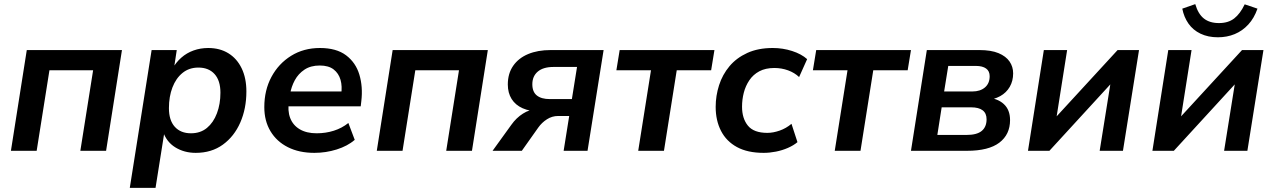

<svg xmlns="http://www.w3.org/2000/svg" viewBox="-20 -732 6185 932"><path d="M33 0 110 -489H572L495 0H370L432 -391H220L158 0Z M610 180 716 -489H838L824 -397H816Q834 -429 860 -452Q886 -475 919.5 -487Q953 -499 991 -499Q1047 -499 1088.5 -473.5Q1130 -448 1153 -400.5Q1176 -353 1176 -288Q1176 -205 1146.5 -137.5Q1117 -70 1062 -30Q1007 10 930 10Q874 10 830.5 -17Q787 -44 770 -97H779L735 180ZM907 -85Q953 -85 984.5 -111Q1016 -137 1033 -182Q1050 -227 1050 -282Q1050 -341 1021.5 -372.5Q993 -404 943 -404Q898 -404 866 -378Q834 -352 817 -307.5Q800 -263 800 -207Q800 -148 828.5 -116.5Q857 -85 907 -85Z M1506 10Q1432 10 1377.5 -17.5Q1323 -45 1293 -95Q1263 -145 1263 -212Q1263 -294 1297.5 -358.5Q1332 -423 1393 -461Q1454 -499 1533 -499Q1613 -499 1660 -463.5Q1707 -428 1724.5 -369.5Q1742 -311 1734 -242L1731 -216H1363L1373 -288H1653L1636 -273Q1642 -313 1633 -344.5Q1624 -376 1599.5 -395Q1575 -414 1532 -414Q1488 -414 1458 -394Q1428 -374 1411 -342.5Q1394 -311 1388 -275L1383 -244Q1375 -195 1388.5 -159.5Q1402 -124 1435 -104.5Q1468 -85 1517 -85Q1561 -85 1600.5 -97.5Q1640 -110 1671 -135L1702 -53Q1667 -23 1614.5 -6.5Q1562 10 1506 10Z M1809 0 1886 -489H2348L2271 0H2146L2208 -391H1996L1934 0Z M2371 0 2462 -126Q2486 -160 2518.5 -180.5Q2551 -201 2581 -201H2604L2603 -190Q2552 -191 2517 -206.5Q2482 -222 2463.5 -251.5Q2445 -281 2445 -322Q2445 -375 2471 -412.5Q2497 -450 2543.5 -469.5Q2590 -489 2653 -489H2910L2832 0H2716L2743 -169H2689Q2660 -169 2635 -153Q2610 -137 2593 -113L2513 0ZM2649 -251H2756L2781 -407H2667Q2617 -407 2590.5 -384.5Q2564 -362 2564 -323Q2564 -286 2586 -268.5Q2608 -251 2649 -251Z M3078 0 3140 -391H2972L2988 -489H3448L3432 -391H3265L3203 0Z M3687 10Q3609 10 3557.5 -18Q3506 -46 3480 -96.5Q3454 -147 3454 -213Q3454 -267 3470.5 -318.5Q3487 -370 3521 -410.5Q3555 -451 3607.5 -475Q3660 -499 3731 -499Q3780 -499 3825 -484.5Q3870 -470 3898 -445L3859 -358Q3837 -379 3805.5 -390.5Q3774 -402 3739 -402Q3696 -402 3666 -386Q3636 -370 3617.5 -342.5Q3599 -315 3590.5 -282Q3582 -249 3582 -214Q3582 -157 3610.5 -122Q3639 -87 3705 -87Q3733 -87 3764.5 -98Q3796 -109 3822 -131L3851 -42Q3832 -26 3804.5 -14Q3777 -2 3746.5 4Q3716 10 3687 10Z M4032 0 4094 -391H3926L3942 -489H4402L4386 -391H4219L4157 0Z M4402 0 4479 -489H4734Q4791 -489 4827 -474Q4863 -459 4880.5 -433.5Q4898 -408 4898 -376Q4898 -339 4881.5 -310.5Q4865 -282 4835.5 -265.5Q4806 -249 4765 -245L4768 -259Q4822 -255 4852.5 -227Q4883 -199 4883 -149Q4883 -79 4831 -39.5Q4779 0 4674 0ZM4530 -77H4672Q4722 -77 4745.5 -96.5Q4769 -116 4769 -153Q4769 -182 4750 -196.5Q4731 -211 4694 -211H4551ZM4563 -288H4700Q4738 -288 4761 -307.5Q4784 -327 4784 -362Q4784 -387 4766.5 -399.5Q4749 -412 4717 -412H4583Z M4970 0 5047 -489H5160L5103 -128H5073L5405 -489H5509L5431 0H5318L5376 -362H5406L5074 0Z M5574 0 5651 -489H5764L5707 -128H5677L6009 -489H6113L6035 0H5922L5980 -362H6010L5678 0ZM5892 -551Q5844 -551 5807.5 -568.5Q5771 -586 5749 -617.5Q5727 -649 5719 -690L5782 -712Q5796 -664 5824 -642Q5852 -620 5897 -620Q5942 -620 5971 -642.5Q6000 -665 6022 -711L6084 -690Q6068 -644 6039.5 -613Q6011 -582 5973.5 -566.5Q5936 -551 5892 -551Z"/></svg>

Font: Nunito Sans 12pt
Style: Bold Italic
Weight: 700
Italic angle: -9°
Designer: Vernon Adams
Foundry: Vernon Adams
Version: Version 3.101;gftools[0.9.27]